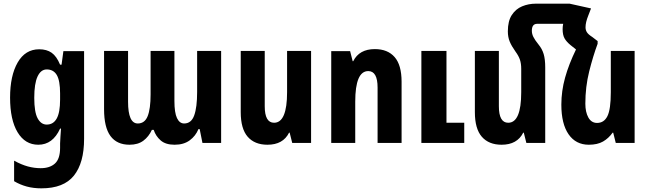

<svg xmlns="http://www.w3.org/2000/svg" viewBox="-20 -780 3539 1048"><path d="M206 248Q162 248 125.5 238Q89 228 57 209V97Q97 119 132 128.5Q167 138 202 138Q252 138 280 112.5Q308 87 308 27V3Q308 -12 310 -35.5Q312 -59 313 -78H308Q268 10 189 10Q117 10 76 -58Q35 -126 35 -247Q35 -367 76.5 -439Q118 -511 194 -511Q235 -511 262 -492Q289 -473 308 -427H316L326 -501H439V-22Q439 109 383.5 178.5Q328 248 206 248ZM235 -100Q271 -100 289.5 -133Q308 -166 308 -236V-270Q308 -340 290 -370.5Q272 -401 235 -401Q203 -401 185 -362.5Q167 -324 167 -246Q167 -168 185.5 -134Q204 -100 235 -100Z M687 10Q618 10 583 -37.5Q548 -85 548 -184V-502H679V-225Q679 -106 732 -106Q770 -106 786 -146Q802 -186 802 -265V-502H932V-229Q932 -165 946 -135.5Q960 -106 985 -106Q1024 -106 1040 -150Q1056 -194 1056 -278V-502H1187V0H1085L1070 -75H1063Q1048 -38 1015.5 -14Q983 10 933 10Q884 10 857 -13.5Q830 -37 819 -71H809Q792 -34 762.5 -12Q733 10 687 10Z M1678 -502V0H1575L1561 -56H1558Q1525 10 1440 10Q1370 10 1332 -33.5Q1294 -77 1294 -168V-502H1425V-200Q1425 -110 1476 -110Q1547 -110 1547 -277V-502Z M1788 0V-501H1891L1905 -446H1908Q1941 -512 2026 -512Q2096 -512 2134 -468.5Q2172 -425 2172 -334V0H2041V-302Q2041 -392 1990 -392Q1919 -392 1919 -225V0ZM2280 0V-502H2417V-110H2514V0Z M2956 -412V0H2853L2839 -56H2836Q2803 10 2718 10Q2648 10 2610 -33.5Q2572 -77 2572 -168V-502H2703V-200Q2703 -110 2754 -110Q2825 -110 2825 -277V-404Q2825 -433 2818 -454Q2811 -475 2794 -498Q2772 -529 2762 -553.5Q2752 -578 2752 -609Q2752 -665 2773.5 -698Q2795 -731 2830 -745.5Q2865 -760 2905 -760H3089L3206 -734L3191 -695Q3176 -658 3176 -631Q3176 -616 3183.5 -604Q3191 -592 3213 -578L3243 -555H3242V-541Q3217 -474 3196 -390Q3175 -306 3175 -214Q3175 -168 3191.5 -138.5Q3208 -109 3239 -109Q3277 -109 3295.5 -146Q3314 -183 3314 -277V-502H3444V0H3341L3327 -56H3324Q3302 -25 3271.5 -7.5Q3241 10 3194 10Q3123 10 3083.5 -47Q3044 -104 3044 -209Q3044 -283 3064.5 -356.5Q3085 -430 3124 -510L3094 -534Q3072 -552 3061.5 -570.5Q3051 -589 3051 -621Q3051 -635 3054 -650H2912Q2883 -650 2883 -612Q2883 -595 2891.5 -578Q2900 -561 2921 -535Q2939 -513 2947.5 -485Q2956 -457 2956 -412Z"/></svg>

Font: Noto Sans Armenian ExtraCondensed
Style: Bold
Weight: 700
Width: 2
Designer: Monotype Design Team
Foundry: Monotype Imaging Inc.
Version: Version 2.008; ttfautohint (v1.8.4.7-5d5b)